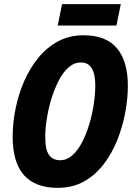

<svg xmlns="http://www.w3.org/2000/svg" viewBox="-20 -895 647 925"><path d="M258 10Q41 10 41 -236Q41 -302 55 -371.5Q69 -441 96.5 -504Q124 -567 165 -617Q206 -667 260 -696Q314 -725 382 -725Q492 -725 544 -662Q596 -599 596 -482Q596 -421 583.5 -353.5Q571 -286 545.5 -221.5Q520 -157 480 -104.5Q440 -52 385 -21Q330 10 258 10ZM270 -123Q301 -123 327.5 -146Q354 -169 374.5 -208Q395 -247 409.5 -294.5Q424 -342 431.5 -391Q439 -440 439 -484Q439 -594 370 -594Q337 -594 310 -570Q283 -546 262.5 -506Q242 -466 227.5 -418.5Q213 -371 205.5 -323Q198 -275 198 -235Q198 -173 216.5 -148Q235 -123 270 -123ZM258 -772 279 -875H562L541 -772Z"/></svg>

Font: Noto Sans Condensed ExtraBold
Style: Italic
Weight: 800
Width: 3
Italic angle: -12°
Designer: Monotype Design Team
Foundry: Monotype Imaging Inc.
Version: Version 2.013; ttfautohint (v1.8.4.7-5d5b)